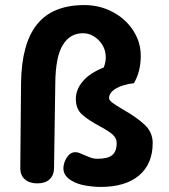

<svg xmlns="http://www.w3.org/2000/svg" viewBox="-20 -729 667 757"><path d="M260 -18Q230 -37 230 -65Q230 -87 243.5 -108Q257 -129 277 -129Q287 -129 295 -125Q320 -114 334.5 -108.5Q349 -103 364 -103Q405 -103 422.5 -117.5Q440 -132 440 -165Q440 -185 423 -199.5Q406 -214 372 -232Q327 -256 303 -278Q279 -300 279 -339Q279 -376 306.5 -408.5Q334 -441 389 -463Q397 -483 397 -502Q397 -542 369.5 -570Q342 -598 307 -598Q256 -598 227.5 -551.5Q199 -505 198 -401L193 -64Q192 -37 175 -21.5Q158 -6 127 -6Q96 -6 78 -22Q60 -38 60 -65L63 -402Q65 -557 126 -633Q187 -709 313 -709Q373 -709 424 -682Q475 -655 505 -609Q535 -563 535 -509Q535 -447 508 -401Q464 -396 437 -380Q410 -364 410 -342Q410 -334 422.5 -324.5Q435 -315 462 -299Q517 -268 549.5 -238Q582 -208 582 -165Q582 -83 528.5 -37.5Q475 8 377 8Q349 8 316.5 2.5Q284 -3 260 -18Z"/></svg>

Font: Mali
Style: Bold
Weight: 700
Designer: Kitiyaporn Chalermlarp | Katatrad Aksorn Co.,Ltd.
Foundry: Cadson Demak Co.,Ltd.
Version: Version 1.000; ttfautohint (v1.6)